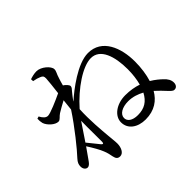

<svg xmlns="http://www.w3.org/2000/svg" viewBox="-182 -1053 1363 1363"><g transform="rotate(-45 500.0 -371.0)"><path d="M183 -431C202 -431 212 -453 233 -466C254 -479 285 -497 316 -513L307 -429C238 -323 135 -196 93 -152C74 -131 68 -116 68 -95C68 -70 83 -54 100 -54C118 -55 129 -71 143 -91L198 -169C224 -129 253 -78 262 -53C272 -29 276 -10 281 16C286 40 296 53 319 53C350 53 369 15 369 -26C369 -50 364 -82 362 -112C357 -169 346 -284 352 -388C450 -499 581 -588 664 -588C758 -588 794 -476 794 -347C794 -297 788 -250 777 -209C741 -221 699 -229 651 -229C561 -229 493 -177 493 -114C493 -46 552 -4 632 -4C722 -4 780 -47 815 -108C843 -83 865 -59 879 -44C901 -21 912 -8 927 -9C947 -9 959 -26 959 -48C959 -74 946 -96 922 -118C905 -134 880 -156 845 -177C860 -226 869 -285 869 -349C869 -488 815 -628 675 -628C568 -628 422 -514 360 -458V-460C374 -479 387 -497 400 -512C414 -528 423 -537 423 -549C423 -560 404 -581 387 -591C393 -614 399 -633 403 -645C414 -683 426 -694 426 -715C426 -746 371 -795 325 -795C301 -795 279 -789 258 -782L259 -762C283 -758 302 -752 315 -746C333 -738 338 -733 338 -711C337 -685 331 -636 324 -576C274 -552 185 -513 160 -513C140 -513 124 -529 109 -557L92 -552C91 -536 92 -521 96 -505C107 -471 150 -431 183 -431ZM755 -151C724 -92 681 -65 615 -65C559 -65 530 -89 530 -120C530 -158 574 -184 635 -184C680 -184 720 -170 755 -151ZM301 -322C299 -238 302 -155 301 -111C300 -94 294 -93 284 -103L213 -191Z"/></g></svg>

Font: Source Han Serif SC Medium
Style: Regular
Weight: 500
Designer: Ryoko NISHIZUKA 西塚涼子 (kana & ideographs); Frank Grießhammer (Latin, Greek & Cyrillic); Wenlong ZHANG 张文龙 (bopomofo); San
Foundry: Adobe
Version: Version 2.003;hotconv 1.1.1;makeotfexe 2.6.0